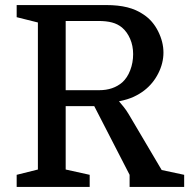

<svg xmlns="http://www.w3.org/2000/svg" viewBox="-20 -740 750 760"><path d="M551 -382Q533 -368 509.5 -357Q486 -346 451 -339Q458 -331 469 -317.5Q480 -304 490 -287L620 -67L709 -48V0H493V-48L353 -320H240V-69L335 -48V0H46V-48L130 -69V-651L46 -672V-720H400Q448 -720 484 -711Q520 -702 549 -682Q585 -658 606 -616Q627 -574 627 -532Q627 -490 606.5 -449.5Q586 -409 551 -382ZM240 -383H373Q428 -383 464 -414Q484 -432 495.5 -462Q507 -492 507 -526Q507 -559 495 -586.5Q483 -614 463 -631Q446 -645 423.5 -651Q401 -657 369 -657H240Z"/></svg>

Font: Domine Medium
Style: Regular
Weight: 500
Designer: Pablo Impallari, Rodrigo Fuenzalida, Brenda Gallo
Foundry: Pablo Impallari, Rodrigo Fuenzalida, Brenda Gallo
Version: Version 2.000